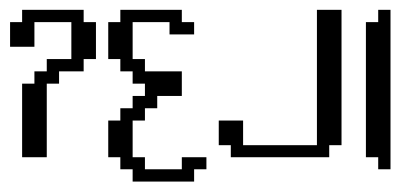

<svg xmlns="http://www.w3.org/2000/svg" viewBox="-20 -312 819 381"><path d="M23.9 0V-146H48.3V-170.4H72.8V-194.8H121.6V-268.1H48.3V-219.2H0V-268.1H23.9V-292.5H146V-268.1H170.4V-194.8H146V-170.4H97.2V-146H72.8V0Z M243.2 48.3V23.9H218.8V0H194.8V-72.8H218.8V-97.2H243.2V-121.6H267.6V-146H243.2V-170.4H218.8V-194.8H194.8V-268.1H218.8V-292.5H340.8V-268.1H365.2V-243.7H316.4V-268.1H243.2V-194.8H267.6V-170.4H340.8V-121.6H292V-97.2H267.6V-72.8H243.2V0H267.6V23.9H340.8V0H389.6V23.9H365.2V48.3Z M438 0V-23.9H414.1V-72.8H462.4V-23.9H608.9V-292.5H657.7V-23.9H633.3V0Z M730.5 23.9V0H706.1V-268.1H730.5V-292.5H754.9V23.9Z"/></svg>

Font: FS Mondwest Regular
Style: Regular
Weight: 400
Designer: NZWStudios2024
Foundry: https://fontstruct.com
Version: Version 1.0